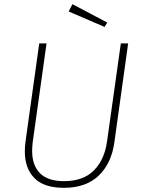

<svg xmlns="http://www.w3.org/2000/svg" viewBox="-20 -890 685 920"><path d="M528 -208Q514 -107 453 -48.5Q392 10 286 10Q191 10 145 -36.5Q99 -83 99 -164Q99 -186 102 -210L168 -682H203L137 -211Q134 -187 134 -167Q134 -98 171.5 -60Q209 -22 287 -22Q379 -22 430 -73.5Q481 -125 493 -213L559 -682H594ZM494 -782 481 -761 309 -835 327 -870Z"/></svg>

Font: FiraGO UltraLight
Style: Italic
Weight: 200
Italic angle: -8°
Designer: bBox Type GmbH
Foundry: bBox Type GmbH
Version: Version 1.001